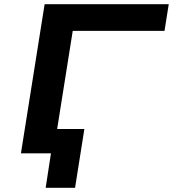

<svg xmlns="http://www.w3.org/2000/svg" viewBox="-20 -725 818 908"><path d="M196 163 221 0H89L107 -115H379L335 163ZM79 0 191 -705H778L758 -579H324L232 0Z"/></svg>

Font: Nunito Sans 7pt Expanded
Style: Bold Italic
Weight: 700
Width: 7
Italic angle: -9°
Designer: Vernon Adams
Foundry: Vernon Adams
Version: Version 3.101;gftools[0.9.27]